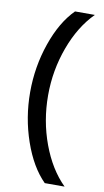

<svg xmlns="http://www.w3.org/2000/svg" viewBox="-100 -784 549 1011"><g transform="rotate(10 174.5 -279.0)"><path d="M57 -279Q57 -415 100.5 -540.5Q144 -666 216 -738H322Q244 -660 198.5 -536.5Q153 -413 153 -279Q153 -143 198.5 -20Q244 103 322 180H216Q144 108 100.5 -17.5Q57 -143 57 -279Z"/></g></svg>

Font: Metropolitano Medium
Style: Regular
Weight: 500
Designer: Fonts by Alex Slobzheninov & Chris M. Simpson / Changes by Cristiano Sobral
Foundry: Fonts by Alex Slobzheninov & Chris M. Simpson / Changes by Cristiano Sobral
Version: Version 1.00;August 30, 2020;FontCreator 13.0.0.2681 64-bit